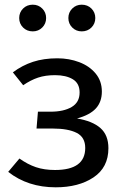

<svg xmlns="http://www.w3.org/2000/svg" viewBox="-20 -788 534 820"><path d="M415 -397Q415 -353 389.5 -325Q364 -297 309 -282Q375 -271 409 -241Q443 -211 443 -155Q443 -73 379.5 -30.5Q316 12 218 12Q99 12 15 -54L63 -111Q98 -86 133.5 -74Q169 -62 215 -62Q344 -62 344 -156Q344 -202 307.5 -220.5Q271 -239 206 -239H136L142 -311H196Q252 -311 286 -331Q320 -351 320 -393Q320 -432 291 -449.5Q262 -467 215 -467Q174 -467 142.5 -456.5Q111 -446 79 -424L35 -479Q75 -509 121 -524Q167 -539 225 -539Q275 -539 318.5 -522.5Q362 -506 388.5 -474Q415 -442 415 -397ZM177 -711Q177 -687 160.5 -670.5Q144 -654 120 -654Q95 -654 78.5 -670.5Q62 -687 62 -711Q62 -735 78.5 -751.5Q95 -768 120 -768Q144 -768 160.5 -751.5Q177 -735 177 -711ZM387 -711Q387 -687 370.5 -670.5Q354 -654 329 -654Q305 -654 288.5 -670.5Q272 -687 272 -711Q272 -735 288.5 -751.5Q305 -768 329 -768Q354 -768 370.5 -751.5Q387 -735 387 -711Z"/></svg>

Font: Fira GO
Style: Regular
Weight: 400
Designer: Carrois Corporate
Foundry: Carrois Corporate GbR
Version: Version 0.300